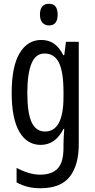

<svg xmlns="http://www.w3.org/2000/svg" viewBox="-20 -759 502 1019"><path d="M199 -547Q237 -547 265.5 -528Q294 -509 316 -466H321L330 -537H398V6Q398 118 350 179Q302 240 195 240Q158 240 127.5 232.5Q97 225 68 209V132Q136 168 193 168Q255 168 286 135.5Q317 103 317 25V9Q317 -8 318 -29.5Q319 -51 321 -75H317Q274 10 196 10Q123 10 82.5 -60Q42 -130 42 -266Q42 -406 84 -476.5Q126 -547 199 -547ZM216 -475Q169 -475 147 -421.5Q125 -368 125 -265Q125 -159 148 -110Q171 -61 219 -61Q317 -61 317 -245V-270Q317 -377 293 -426Q269 -475 216 -475ZM240 -739Q286 -739 286 -681Q286 -624 240 -624Q218 -624 205 -639Q192 -654 192 -681Q192 -739 240 -739Z"/></svg>

Font: Noto Sans Lao UI ExtCond
Style: Regular
Weight: 400
Width: 2
Designer: Monotype Design Team
Foundry: Monotype Imaging Inc.
Version: Version 2.000; ttfautohint (v1.8.4.7-5d5b)